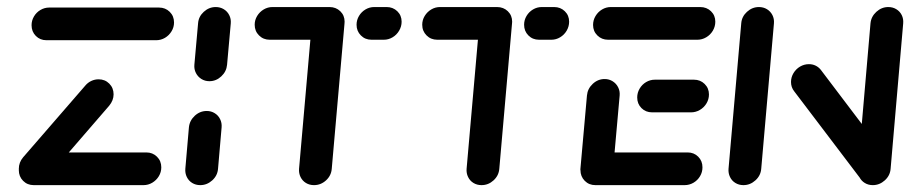

<svg xmlns="http://www.w3.org/2000/svg" viewBox="-20 -539 2650 559"><path d="M449.6 -51.9Q449.6 -37.8 442.4 -25.9Q435.2 -14.1 423.3 -7Q411.5 0 397.8 0H78.1Q59.6 0 47.2 -12.6Q34.8 -25.2 34.8 -43.7Q34.8 -57.4 42 -69.3Q49.3 -81.1 61.1 -88.1Q73 -95.2 86.7 -95.2H405.9Q424.4 -95.2 437 -82.8Q449.6 -70.4 449.6 -51.9ZM78.1 -4.1Q59.6 -4.1 47.2 -16.5Q34.8 -28.9 34.8 -47.4Q34.8 -66.3 47.4 -81.1L228.5 -290Q235.6 -298.5 245.7 -303.3Q255.9 -308.1 267 -308.1Q285.6 -308.1 298.1 -295.6Q310.7 -283 310.7 -264.4Q310.7 -246.7 297.8 -231.1L117 -21.9Q109.6 -13.7 99.4 -8.9Q89.3 -4.1 78.1 -4.1ZM486.7 -473.7Q486.7 -459.6 479.4 -447.8Q472.2 -435.9 460.4 -428.9Q448.5 -421.9 434.8 -421.9H115.2Q96.7 -421.9 84.3 -434.4Q71.9 -447 71.9 -465.6Q71.9 -479.3 78.9 -491.1Q85.9 -503 97.8 -510Q109.6 -517 123.3 -517H443Q461.5 -517 474.1 -504.6Q486.7 -492.2 486.7 -473.7Z M563 0Q550 0 539.6 -6.3Q529.3 -12.6 523.9 -23.7Q518.5 -34.8 519.6 -47.8L530 -168.1Q531.9 -187.8 547 -201.9Q562.2 -215.9 581.9 -215.9Q594.8 -215.9 605.2 -209.4Q615.6 -203 620.9 -192Q626.3 -181.1 625.2 -168.1L614.8 -47.8Q613.3 -27.8 598 -13.9Q582.6 0 563 0ZM589.6 -302.6Q576.7 -302.6 566.3 -309.1Q555.9 -315.6 550.4 -326.5Q544.8 -337.4 545.9 -350.4L556.7 -471.1Q558.1 -490.7 573.3 -504.6Q588.5 -518.5 608.1 -518.5Q621.1 -518.5 631.5 -512.2Q641.9 -505.9 647.4 -495Q653 -484.1 651.9 -471.1L641.1 -350.4Q639.3 -330.7 624.3 -316.7Q609.3 -302.6 589.6 -302.6Z M983 -470.4 945.9 -47.8Q944.4 -27.8 929.3 -13.9Q914.1 0 894.1 0Q881.1 0 870.7 -6.3Q860.4 -12.6 855 -23.7Q849.6 -34.8 850.7 -47.8L887.8 -470.4ZM721.5 -467Q721.5 -480.7 728.7 -492.6Q735.9 -504.4 747.8 -511.5Q759.6 -518.5 773.3 -518.5H939.3Q958.1 -518.5 970.7 -506.3Q983.3 -494.1 983.3 -475.9Q983.3 -461.9 976.1 -449.6Q968.9 -437.4 956.9 -430.4Q944.8 -423.3 931.1 -423.3H765.2Q746.7 -423.3 734.1 -435.9Q721.5 -448.5 721.5 -467ZM1018.1 -467Q1018.1 -480.7 1025.2 -492.6Q1032.2 -504.4 1044.1 -511.5Q1055.9 -518.5 1069.6 -518.5H1105.6Q1124.1 -518.5 1136.7 -506.3Q1149.3 -494.1 1149.3 -475.9Q1149.3 -461.9 1142 -449.6Q1134.8 -437.4 1123 -430.4Q1111.1 -423.3 1097.4 -423.3H1061.5Q1043 -423.3 1030.6 -435.9Q1018.1 -448.5 1018.1 -467Z M1470.7 -470.4 1433.7 -47.8Q1432.2 -27.8 1417 -13.9Q1401.9 0 1381.9 0Q1368.9 0 1358.5 -6.3Q1348.1 -12.6 1342.8 -23.7Q1337.4 -34.8 1338.5 -47.8L1375.6 -470.4ZM1209.3 -467Q1209.3 -480.7 1216.5 -492.6Q1223.7 -504.4 1235.6 -511.5Q1247.4 -518.5 1261.1 -518.5H1427Q1445.9 -518.5 1458.5 -506.3Q1471.1 -494.1 1471.1 -475.9Q1471.1 -461.9 1463.9 -449.6Q1456.7 -437.4 1444.6 -430.4Q1432.6 -423.3 1418.9 -423.3H1253Q1234.4 -423.3 1221.9 -435.9Q1209.3 -448.5 1209.3 -467ZM1505.9 -467Q1505.9 -480.7 1513 -492.6Q1520 -504.4 1531.9 -511.5Q1543.7 -518.5 1557.4 -518.5H1593.3Q1611.9 -518.5 1624.4 -506.3Q1637 -494.1 1637 -475.9Q1637 -461.9 1629.8 -449.6Q1622.6 -437.4 1610.7 -430.4Q1598.9 -423.3 1585.2 -423.3H1549.3Q1530.7 -423.3 1518.3 -435.9Q1505.9 -448.5 1505.9 -467Z M1669.6 -44.8 1688.9 -261.1Q1690.7 -280.7 1705.7 -294.8Q1720.7 -308.9 1740.4 -308.9Q1753.3 -308.9 1763.7 -302.4Q1774.1 -295.9 1779.6 -285Q1785.2 -274.1 1784.1 -261.1L1764.8 -44.8ZM2025.2 -51.9Q2025.2 -37.8 2018.1 -25.9Q2011.1 -14.1 1999.1 -7Q1987 0 1973.3 0H1713.3Q1694.8 0 1682.4 -12.6Q1670 -25.2 1670 -43.7Q1670 -57.4 1677 -69.3Q1684.1 -81.1 1695.9 -88.1Q1707.8 -95.2 1721.5 -95.2H1981.9Q2000.4 -95.2 2012.8 -82.8Q2025.2 -70.4 2025.2 -51.9ZM1835.2 -255.2Q1835.2 -268.9 1842.2 -280.9Q1849.3 -293 1861.1 -300Q1873 -307 1886.7 -307H2000.4Q2018.9 -307 2031.5 -294.6Q2044.1 -282.2 2044.1 -264.1Q2044.1 -250 2036.9 -238Q2029.6 -225.9 2017.6 -218.9Q2005.6 -211.9 1991.9 -211.9H1878.5Q1860 -211.9 1847.6 -224.3Q1835.2 -236.7 1835.2 -255.2ZM1706.7 -466.3Q1706.7 -480.4 1713.9 -492.4Q1721.1 -504.4 1733 -511.5Q1744.8 -518.5 1758.5 -518.5H2018.5Q2037.4 -518.5 2050 -506.3Q2062.6 -494.1 2062.6 -475.9Q2062.6 -461.9 2055.4 -449.6Q2048.1 -437.4 2036.1 -430.4Q2024.1 -423.3 2010.4 -423.3H1750.4Q1731.9 -423.3 1719.3 -435.7Q1706.7 -448.1 1706.7 -466.3Z M2144.4 0Q2131.5 0 2121.1 -6.3Q2110.7 -12.6 2105.4 -23.7Q2100 -34.8 2101.1 -47.8L2138.1 -471.1Q2139.6 -490.7 2154.8 -504.6Q2170 -518.5 2189.6 -518.5Q2202.6 -518.5 2213 -512.2Q2223.3 -505.9 2228.9 -495Q2234.4 -484.1 2233.3 -471.1L2196.3 -47.8Q2194.8 -27.8 2179.4 -13.9Q2164.1 0 2144.4 0ZM2283 -300.4Q2283 -314.1 2290.2 -326.1Q2297.4 -338.1 2309.4 -345.2Q2321.5 -352.2 2335.2 -352.2Q2345.6 -352.2 2354.4 -348Q2363.3 -343.7 2369.6 -335.9L2567 -75.2L2490 -12.6L2292.2 -273.3Q2283 -284.8 2283 -300.4ZM2521.1 0Q2508.1 0 2497.8 -6.3Q2487.4 -12.6 2482 -23.7Q2476.7 -34.8 2477.8 -47.8L2514.4 -471.1Q2516.3 -490.7 2531.5 -504.6Q2546.7 -518.5 2566.3 -518.5Q2579.3 -518.5 2589.6 -512.2Q2600 -505.9 2605.4 -495Q2610.7 -484.1 2609.6 -471.1L2573 -47.8Q2571.5 -27.8 2556.1 -13.9Q2540.7 0 2521.1 0Z"/></svg>

Font: 26F Galaxy Sans Extra Bold
Style: Italic
Weight: 800
Italic angle: -5°
Designer: C₂₉H₂₅N₃O₅
Version: Version 1.200